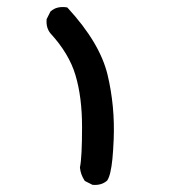

<svg xmlns="http://www.w3.org/2000/svg" viewBox="-20 -344 540 545"><path d="M241.7 180.2 222.2 170.4 220.7 169.4 219.7 168Q214.4 159.7 211.2 150.9Q208 142.1 207 132.3V131.3V130.9Q212.9 102.1 212.9 16.6Q212.9 -68.4 194.3 -130.4Q176.3 -191.4 123.5 -249Q110.4 -264.6 112.3 -288.6V-289.6L112.8 -290.5L122.6 -310.1L123 -311L124 -312Q132.8 -319.8 144.3 -322.5Q155.8 -325.2 168.9 -323.2L170.9 -322.8L172.4 -321.3Q263.2 -222.7 285.2 -132.3Q306.6 -42.5 302.7 51.8Q301.3 84.5 299.1 106.9Q296.9 129.4 293.2 145Q289.6 160.6 284.2 168.5L283.7 168.9L283.2 169.4Q267.6 182.6 243.7 180.7H242.7Z"/></svg>

Font: NaikaiFont
Style: SemiBold
Weight: 600
Version: Version 1.89